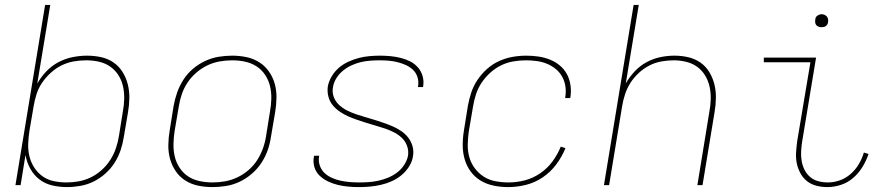

<svg xmlns="http://www.w3.org/2000/svg" viewBox="-20 -755 3640 783"><path d="M253 8Q222 8 192.5 1Q163 -6 140.5 -23.5Q118 -41 103.5 -67Q89 -93 84 -123L64 0H43L164 -735H185L132 -414Q147 -441 169 -464Q191 -487 218.5 -501.5Q246 -516 276 -522Q306 -528 335 -528Q364 -528 392 -522Q420 -516 442.5 -500.5Q465 -485 479.5 -462Q494 -439 501 -411.5Q508 -384 507.5 -355Q507 -326 502 -297L485 -197Q481 -170 472 -143Q463 -116 447.5 -91.5Q432 -67 409.5 -47Q387 -27 361.5 -14.5Q336 -2 308 3Q280 8 253 8ZM251 -11Q276 -11 301 -15.5Q326 -20 350 -31.5Q374 -43 394.5 -61.5Q415 -80 429.5 -102.5Q444 -125 452.5 -150Q461 -175 465 -200L481 -300Q486 -326 486.5 -352.5Q487 -379 481.5 -403.5Q476 -428 462.5 -449Q449 -470 428.5 -484Q408 -498 383 -503.5Q358 -509 331 -509Q306 -509 280.5 -504.5Q255 -500 231.5 -488.5Q208 -477 187.5 -458.5Q167 -440 152 -418Q137 -396 129 -371Q121 -346 117 -321L100 -221Q96 -195 95 -168.5Q94 -142 100 -117.5Q106 -93 119.5 -72Q133 -51 153 -36.5Q173 -22 198.5 -16.5Q224 -11 251 -11Z M846 8Q816 8 787.5 2Q759 -4 735.5 -19Q712 -34 696.5 -57Q681 -80 673.5 -107Q666 -134 666.5 -164Q667 -194 672 -223L688 -323Q693 -351 702.5 -378Q712 -405 728 -430Q744 -455 767 -474.5Q790 -494 817 -506.5Q844 -519 872 -523.5Q900 -528 927 -528Q957 -528 985.5 -522Q1014 -516 1037.5 -501Q1061 -486 1077 -463Q1093 -440 1100.5 -413Q1108 -386 1107.5 -356Q1107 -326 1102 -297L1085 -197Q1081 -169 1071.5 -142Q1062 -115 1045.5 -90Q1029 -65 1006 -45.5Q983 -26 956.5 -13.5Q930 -1 901.5 3.5Q873 8 846 8ZM847 -11Q872 -11 897.5 -15.5Q923 -20 947.5 -31.5Q972 -43 993 -61Q1014 -79 1028.5 -101.5Q1043 -124 1052 -149Q1061 -174 1065 -200L1081 -300Q1086 -326 1086.5 -353Q1087 -380 1081 -404.5Q1075 -429 1061 -450Q1047 -471 1026 -484.5Q1005 -498 979.5 -503.5Q954 -509 927 -509Q902 -509 876 -504.5Q850 -500 826 -488.5Q802 -477 781 -459Q760 -441 745 -418.5Q730 -396 721.5 -371Q713 -346 709 -320L692 -220Q688 -194 687.5 -167Q687 -140 693 -115.5Q699 -91 713 -70Q727 -49 747.5 -35.5Q768 -22 794 -16.5Q820 -11 847 -11Z M1444 8Q1422 8 1400 6Q1378 4 1357.5 -1Q1337 -6 1318 -15Q1299 -24 1284 -38Q1269 -52 1262.5 -72.5Q1256 -93 1260 -115L1261 -120H1282L1281 -116Q1278 -97 1284.5 -79Q1291 -61 1304 -49Q1317 -37 1334 -29.5Q1351 -22 1369.5 -18Q1388 -14 1407.5 -12.5Q1427 -11 1446 -11Q1466 -11 1485.5 -12.5Q1505 -14 1525 -18.5Q1545 -23 1564 -31Q1583 -39 1599.5 -51.5Q1616 -64 1628 -82Q1640 -100 1644 -120Q1647 -141 1640 -160Q1633 -179 1619 -192.5Q1605 -206 1587.5 -215Q1570 -224 1551 -230.5Q1532 -237 1512.5 -242.5Q1493 -248 1474 -254Q1455 -260 1436 -266.5Q1417 -273 1399 -281Q1381 -289 1364.5 -300.5Q1348 -312 1336 -327Q1324 -342 1319 -362Q1314 -382 1317 -403Q1321 -424 1333 -444Q1345 -464 1362.5 -479Q1380 -494 1401 -503.5Q1422 -513 1443 -518.5Q1464 -524 1486 -526Q1508 -528 1529 -528Q1551 -528 1572 -526Q1593 -524 1613.5 -519Q1634 -514 1652 -505Q1670 -496 1683.5 -481Q1697 -466 1703 -446Q1709 -426 1706 -405L1705 -400H1684L1685 -404Q1688 -423 1682.5 -440.5Q1677 -458 1664.5 -470Q1652 -482 1635.5 -489.5Q1619 -497 1601 -501.5Q1583 -506 1565 -507.5Q1547 -509 1528 -509Q1509 -509 1489.5 -507.5Q1470 -506 1451 -501.5Q1432 -497 1413.5 -488.5Q1395 -480 1379 -467Q1363 -454 1352 -436.5Q1341 -419 1338 -400Q1334 -379 1341 -360Q1348 -341 1362.5 -327.5Q1377 -314 1394.5 -305Q1412 -296 1431 -289.5Q1450 -283 1469.5 -277.5Q1489 -272 1508 -266Q1527 -260 1546 -253.5Q1565 -247 1583 -239Q1601 -231 1617 -220Q1633 -209 1645 -193.5Q1657 -178 1662.5 -158Q1668 -138 1664 -117Q1661 -96 1648 -75.5Q1635 -55 1616.5 -40Q1598 -25 1576.5 -15.5Q1555 -6 1532.5 -1Q1510 4 1488 6Q1466 8 1444 8Z M2052 8Q2022 8 1993 2Q1964 -4 1940 -18.5Q1916 -33 1899.5 -55.5Q1883 -78 1875 -105.5Q1867 -133 1867 -163Q1867 -193 1872 -223L1888 -323Q1893 -351 1902 -378Q1911 -405 1927.5 -429.5Q1944 -454 1966.5 -474Q1989 -494 2015.5 -506Q2042 -518 2070 -523Q2098 -528 2126 -528Q2151 -528 2175.5 -524.5Q2200 -521 2222.5 -512Q2245 -503 2263 -488Q2281 -473 2292 -452.5Q2303 -432 2306.5 -407.5Q2310 -383 2306 -357L2305 -355H2284L2285 -357Q2289 -380 2286 -401.5Q2283 -423 2273 -441.5Q2263 -460 2246.5 -473.5Q2230 -487 2210.5 -495Q2191 -503 2169 -506Q2147 -509 2124 -509Q2099 -509 2073 -504.5Q2047 -500 2023.5 -488.5Q2000 -477 1979.5 -458.5Q1959 -440 1944 -417.5Q1929 -395 1921 -370Q1913 -345 1909 -320L1892 -220Q1888 -193 1887.5 -166Q1887 -139 1894 -114Q1901 -89 1916.5 -68.5Q1932 -48 1953 -34.5Q1974 -21 2000.5 -16Q2027 -11 2054 -11Q2087 -11 2120 -19.5Q2153 -28 2182.5 -48Q2212 -68 2233 -96.5Q2254 -125 2267 -157L2286 -151Q2272 -116 2248.5 -84.5Q2225 -53 2193 -31.5Q2161 -10 2124.5 -1Q2088 8 2052 8Z M2443 0 2564 -735H2585L2532 -415Q2547 -441 2568.5 -464Q2590 -487 2617 -501.5Q2644 -516 2673 -522Q2702 -528 2731 -528Q2760 -528 2787.5 -521.5Q2815 -515 2837 -499.5Q2859 -484 2873 -460.5Q2887 -437 2893.5 -410.5Q2900 -384 2899.5 -355Q2899 -326 2894 -297L2845 0H2824L2873 -300Q2878 -326 2878.5 -352Q2879 -378 2873.5 -402.5Q2868 -427 2855 -448Q2842 -469 2822.5 -483Q2803 -497 2778 -503Q2753 -509 2727 -509Q2703 -509 2677.5 -504.5Q2652 -500 2628.5 -488Q2605 -476 2585 -457.5Q2565 -439 2551 -417Q2537 -395 2529 -370.5Q2521 -346 2517 -321L2464 0Z M3354 8Q3331 8 3309.5 2.5Q3288 -3 3271.5 -16Q3255 -29 3244.5 -48Q3234 -67 3229.5 -88.5Q3225 -110 3226.5 -133Q3228 -156 3231 -179L3285 -501H3095V-520H3308L3251 -176Q3248 -156 3247 -136Q3246 -116 3249.5 -97Q3253 -78 3261.5 -61.5Q3270 -45 3284 -33Q3298 -21 3317 -16Q3336 -11 3356 -11Q3381 -11 3405 -19.5Q3429 -28 3449 -45.5Q3469 -63 3482.5 -86Q3496 -109 3503 -133L3522 -127Q3513 -100 3497.5 -74.5Q3482 -49 3459.5 -29.5Q3437 -10 3409 -1Q3381 8 3354 8ZM3330 -644Q3324 -644 3318.5 -646Q3313 -648 3309 -652.5Q3305 -657 3304.5 -663.5Q3304 -670 3305 -676Q3305 -681 3307.5 -685Q3310 -689 3314 -691.5Q3318 -694 3322 -695.5Q3326 -697 3331 -697Q3337 -697 3342.5 -694.5Q3348 -692 3352 -687.5Q3356 -683 3357 -676.5Q3358 -670 3357 -664Q3356 -659 3353.5 -655Q3351 -651 3347.5 -648.5Q3344 -646 3339.5 -645Q3335 -644 3330 -644Z"/></svg>

Font: Iosevka Thin Extended
Style: Italic
Weight: 100
Width: 7
Italic angle: -9°
Monospace: yes
Designer: Belleve Invis
Foundry: Belleve Invis
Version: Version 32.5.0; ttfautohint (v1.8.4)